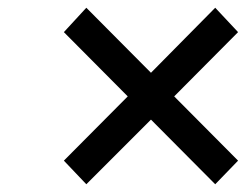

<svg xmlns="http://www.w3.org/2000/svg" viewBox="-20 -498 640 496"><path d="M145 -83 310 -249 145 -415 203 -478 370 -310 536 -478 595 -415 430 -249 595 -83 536 -22 370 -189 203 -22Z"/></svg>

Font: Heuristica
Style: Bold Italic
Weight: 700
Italic angle: -13°
Version: Version 1.0.2